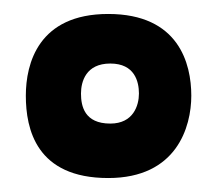

<svg xmlns="http://www.w3.org/2000/svg" viewBox="-20 -726 310 275"><path d="M254 -589C254 -635 236 -706 135 -706C35 -706 17 -635 17 -589C17 -541 32 -471 135 -471C233 -471 254 -544 254 -589ZM179 -592C179 -575 171 -549 138 -549C101 -549 96 -574 96 -592C96 -609 103 -635 138 -635C173 -635 179 -609 179 -592Z"/></svg>

Font: Spicy Rice
Style: Regular
Weight: 400
Designer: Astigmatic (AOETI)
Foundry: Astigmatic (AOETI)
Version: Version 1.000